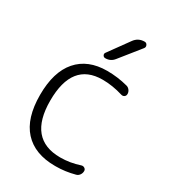

<svg xmlns="http://www.w3.org/2000/svg" viewBox="-186 -875 863 963"><g transform="rotate(30 246.0 -393.5)"><path d="M305.7 -746.1Q327.1 -776.4 364.3 -776.4Q375 -776.4 379.9 -766.1Q384.8 -755.9 377.9 -747.1L283.2 -628.9Q264.6 -605.5 234.4 -605.5Q224.6 -605.5 220.2 -613.8Q215.8 -622.1 221.7 -629.9ZM287.1 -61.5Q343.8 -61.5 399.4 -80.1Q409.2 -83 417.5 -77.6Q425.8 -72.3 425.8 -62.5Q425.8 -49.8 418.5 -39.6Q411.1 -29.3 399.4 -26.4Q344.7 -11.7 291 -11.7Q288.1 -11.7 285.2 -11.7Q168 -11.7 105.5 -80.1Q43 -148.4 43 -283.2Q43 -416 103.5 -485.8Q164.1 -555.7 275.4 -555.7Q335.9 -555.7 395.5 -540Q406.2 -537.1 413.6 -527.3Q420.9 -517.6 420.9 -505.9Q420.9 -495.1 413.1 -489.7Q405.3 -484.4 395.5 -487.3Q335 -505.9 277.3 -505.9Q101.6 -505.9 101.6 -283.7Q101.6 -61.5 287.1 -61.5Z"/></g></svg>

Font: Gen Jyuu Gothic P Light
Style: Regular
Weight: 200
Designer: [Source Han Sans]
Ryoko NISHIZUKA  (kana & ideographs); Paul D. Hunt (Latin, Greek & Cyrillic); Wenlong ZHANG  (bopomofo
Version: Version 1.002.20150607